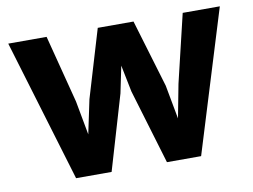

<svg xmlns="http://www.w3.org/2000/svg" viewBox="-66 -650 989 751"><g transform="rotate(-10 429.0 -275.0)"><path d="M178.7 7.8H319.8L407.2 -288.6L429.2 -395L450.7 -288.6L539.6 7.8H675.3L849.1 -556.6H701.7L637.2 -286.1L611.8 -153.3L586.9 -287.6L506.3 -556.6H364.3L283.7 -287.1L255.4 -152.8L230.5 -287.6L161.1 -556.6H8.8Z"/></g></svg>

Font: Merriweather Sans
Style: Bold
Weight: 700
Designer: Eben Sorkin ( eben@eyebytes.com )
Foundry: Eben Sorkin
Version: Version 1.003